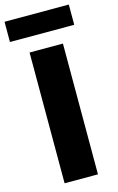

<svg xmlns="http://www.w3.org/2000/svg" viewBox="-149 -979 634 1034"><g transform="rotate(-15 168.0 -462.0)"><path d="M-11.2 -811V-923.8H347.2V-811ZM76.2 0V-729H262.2V0Z"/></g></svg>

Font: Hubot Sans Expanded
Style: Bold
Weight: 700
Width: 7
Designer: Deni Anggara
Foundry: GitHub
Version: Version 1.001;gftools[0.9.31]